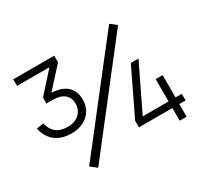

<svg xmlns="http://www.w3.org/2000/svg" viewBox="-143 -941 1249 1161"><g transform="rotate(-30 481.5 -360.5)"><path d="M773.5 -687.5 730.5 -721 194.5 -34.5 238 0ZM363.5 -404C363.5 -486.5 312 -530 219.5 -534L346.5 -674V-720H60.5V-674H286.5L161 -534.5V-493H204.5C275.5 -493 313.5 -462 313.5 -403C313.5 -347.5 270 -306 205.5 -306C135.5 -306 100.5 -337 83.5 -398.5L35 -390.5C55 -301.5 117 -260 204.5 -260C298 -260 363.5 -317 363.5 -404ZM855.5 0V-88.5H899.5V-134.5H855.5V-290.5H807V-134.5H626.5L779 -450H725.5L573.5 -134.5V-88.5H807V0Z"/></g></svg>

Font: Vela Sans Light
Style: Regular
Weight: 300
Designer: Principal design: Mikhail Sharanda - project Manrope.
Design modification: Ravid Balaliev
Foundry: Mikhail Sharanda
Version: Version 1.001